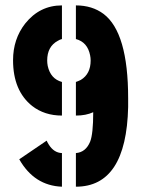

<svg xmlns="http://www.w3.org/2000/svg" viewBox="-20 -704 533 725"><path d="M266.6 1Q457 1 463.9 -299.8Q463.9 -315.4 463.9 -333Q463.9 -581.1 371.1 -651.4Q328.1 -683.6 266.6 -683.6V-556.6Q310.5 -544.9 320.3 -495.1Q322.3 -485.4 322.3 -475.6Q322.3 -424.8 285.2 -402.3Q275.4 -397.5 266.6 -394.5V-267.6Q304.7 -267.6 332 -280.3Q332 -198.2 320.3 -168.9Q303.7 -128.9 266.6 -126ZM213.9 -267.6V-394.5Q170.9 -406.2 160.2 -455.1Q158.2 -465.8 158.2 -475.6Q158.2 -528.3 198.2 -549.8Q206.1 -554.7 213.9 -556.6V-683.6Q129.9 -683.6 75.2 -615.2Q29.3 -556.6 29.3 -476.6Q29.3 -361.3 101.6 -303.7Q148.4 -267.6 213.9 -267.6ZM52.7 -102.5Q109.4 -2.9 213.9 1V-126Q183.6 -127 164.1 -158.2Q159.2 -166 156.2 -172.9Z"/></svg>

Font: Post No Bills Colombo
Style: ExtraBold
Weight: 900
Designer: Kosala Senevirathne, Siva Puranthara, Lasantha Premarathna, Tharique Azeez
Foundry: Mooniak
Version: Version 1.220 ; ttfautohint (v1.5)